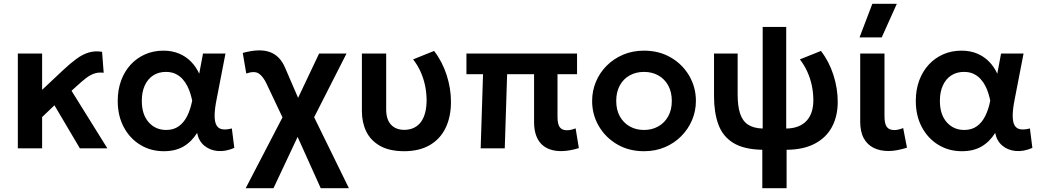

<svg xmlns="http://www.w3.org/2000/svg" viewBox="-20 -782 5494 1012"><path d="M74 0V-500H202V-308.5L310 -410Q348 -446 380.8 -470.2Q413.5 -494.5 446.2 -504.8Q479 -515 518 -509L526.5 -398.5Q498.5 -402 476 -394Q453.5 -386 431.8 -369Q410 -352 384.5 -328.5L357 -303.5L546 0H401L267 -227L202 -165V0Z M843.5 15Q774 15 719 -18.8Q664 -52.5 632.2 -112.2Q600.5 -172 600.5 -250Q600.5 -309 618.5 -357.8Q636.5 -406.5 669.2 -441.8Q702 -477 745.8 -496Q789.5 -515 841 -515Q887 -515 923.5 -499.8Q960 -484.5 986.8 -457.2Q1013.5 -430 1030 -393.5L1050 -500H1168.5L1122 -260Q1111.5 -208 1111.2 -174Q1111 -140 1120.8 -122.2Q1130.5 -104.5 1150.8 -100.8Q1171 -97 1202 -105L1215 -2.5Q1169 17.5 1127.2 13.8Q1085.5 10 1056.2 -14.8Q1027 -39.5 1019 -81.5Q989.5 -34.5 947 -9.8Q904.5 15 843.5 15ZM856 -97Q895 -97 922.2 -116.5Q949.5 -136 966.8 -170.8Q984 -205.5 993 -251.5Q989.5 -268.5 983.5 -288.5Q977.5 -308.5 967.2 -328.8Q957 -349 941.8 -365.8Q926.5 -382.5 905 -392.8Q883.5 -403 854.5 -403Q816 -403 787.5 -384.5Q759 -366 743.2 -331.8Q727.5 -297.5 727.5 -250.5Q727.5 -178.5 763.5 -137.8Q799.5 -97 856 -97Z M1275 210 1494 -211.5 1492.5 -113.5 1386 -338.5Q1367 -379.5 1344 -394.5Q1321 -409.5 1278 -394.5L1259.5 -503Q1347 -527 1401.2 -508Q1455.5 -489 1482.5 -425.5L1574 -213.5L1530.5 -222.5L1662 -500H1806.5L1606.5 -106.5L1613.5 -209.5L1819 210H1670.5L1529 -104L1569 -103.5L1421.5 210Z M2112 15Q2032.5 15 1983 -13.2Q1933.5 -41.5 1910.5 -89Q1887.5 -136.5 1887.5 -195.5V-500H2015.5V-205.5Q2015.5 -152 2041 -124.8Q2066.5 -97.5 2112 -97.5Q2141 -98 2163 -109Q2185 -120 2199.5 -140.2Q2214 -160.5 2221.2 -189.2Q2228.5 -218 2228.5 -253Q2228.5 -293 2220.5 -331Q2212.5 -369 2196.8 -404Q2181 -439 2157.5 -469L2268 -513.5Q2311 -458 2334 -387Q2357 -316 2357 -245.5Q2357 -166.5 2328.8 -108Q2300.5 -49.5 2245.8 -17.5Q2191 14.5 2112 15Z M2937.5 14.5Q2905.5 14.5 2879.2 5.5Q2853 -3.5 2834.2 -22Q2815.5 -40.5 2805.2 -69.8Q2795 -99 2795 -139.5V-391H2653L2640.5 0H2513.5L2526 -391H2438.5V-500H3021.5V-391H2918.5V-166Q2918.5 -127.5 2930.5 -111.5Q2942.5 -95.5 2967.5 -95.5Q2979 -95.5 2990.8 -98.2Q3002.5 -101 3014 -105.5L3031 -1.5Q3007.5 6 2983.5 10.2Q2959.5 14.5 2937.5 14.5Z M3374.5 15Q3294.5 15 3232.8 -21.2Q3171 -57.5 3136 -117.8Q3101 -178 3101 -250Q3101 -303 3121 -351Q3141 -399 3177.8 -435.8Q3214.5 -472.5 3264.5 -493.8Q3314.5 -515 3374.5 -515Q3454 -515 3515.8 -479Q3577.5 -443 3612.8 -382.5Q3648 -322 3648 -250Q3648 -197 3627.8 -149.2Q3607.5 -101.5 3571 -64.5Q3534.5 -27.5 3484.5 -6.2Q3434.5 15 3374.5 15ZM3374.5 -97Q3416.5 -97 3449.8 -115.8Q3483 -134.5 3502 -168.8Q3521 -203 3521 -250Q3521 -297 3502 -331.5Q3483 -366 3450 -384.5Q3417 -403 3374.5 -403Q3332 -403 3298.8 -384.5Q3265.5 -366 3246.8 -331.5Q3228 -297 3228 -250Q3228 -203 3247 -168.8Q3266 -134.5 3299 -115.8Q3332 -97 3374.5 -97Z M3998 210V7.5Q3900.5 5.5 3845 -28.8Q3789.5 -63 3766.5 -125.8Q3743.5 -188.5 3743.5 -274.5V-500H3868V-284.5Q3868 -222 3881 -183Q3894 -144 3922.8 -125Q3951.5 -106 4000 -104.5V-640H4124V-104.5Q4160 -105 4186.8 -115.5Q4213.5 -126 4231.5 -145.5Q4249.5 -165 4258.2 -192.2Q4267 -219.5 4267 -253Q4267 -293 4259 -331Q4251 -369 4235.2 -404Q4219.5 -439 4196 -469L4307 -513.5Q4350 -458 4372.8 -387Q4395.5 -316 4395.5 -245.5Q4395.5 -168.5 4364.5 -111.8Q4333.5 -55 4273.2 -24Q4213 7 4126 7.5V210Z M4663.5 14Q4619 14 4585.2 -2.5Q4551.5 -19 4532.8 -53.2Q4514 -87.5 4514 -141V-500H4642V-170.5Q4642 -129.5 4654.2 -113Q4666.5 -96.5 4694 -96.5Q4704 -96.5 4715.8 -99.2Q4727.5 -102 4740.5 -107L4760.5 -3.5Q4735 4.5 4710.2 9.2Q4685.5 14 4663.5 14ZM4510.5 -585 4578 -762H4707L4627.5 -585Z M5050 15Q4980.5 15 4925.5 -18.8Q4870.5 -52.5 4838.8 -112.2Q4807 -172 4807 -250Q4807 -309 4825 -357.8Q4843 -406.5 4875.8 -441.8Q4908.5 -477 4952.2 -496Q4996 -515 5047.5 -515Q5093.5 -515 5130 -499.8Q5166.5 -484.5 5193.2 -457.2Q5220 -430 5236.5 -393.5L5256.5 -500H5375L5328.5 -260Q5318 -208 5317.8 -174Q5317.5 -140 5327.2 -122.2Q5337 -104.5 5357.2 -100.8Q5377.5 -97 5408.5 -105L5421.5 -2.5Q5375.5 17.5 5333.8 13.8Q5292 10 5262.8 -14.8Q5233.5 -39.5 5225.5 -81.5Q5196 -34.5 5153.5 -9.8Q5111 15 5050 15ZM5062.5 -97Q5101.5 -97 5128.8 -116.5Q5156 -136 5173.2 -170.8Q5190.5 -205.5 5199.5 -251.5Q5196 -268.5 5190 -288.5Q5184 -308.5 5173.8 -328.8Q5163.5 -349 5148.2 -365.8Q5133 -382.5 5111.5 -392.8Q5090 -403 5061 -403Q5022.5 -403 4994 -384.5Q4965.5 -366 4949.8 -331.8Q4934 -297.5 4934 -250.5Q4934 -178.5 4970 -137.8Q5006 -97 5062.5 -97Z"/></svg>

Font: Geologica Medium
Style: Regular
Weight: 500
Designer: Sindre Bremnes, Frode Helland
Foundry: Monokrom Skriftforlag AS
Version: Version 1.010;gftools[0.9.28]